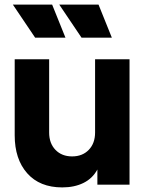

<svg xmlns="http://www.w3.org/2000/svg" viewBox="-20 -804 639 836"><path d="M44 -215V-546H194V-227Q194 -180 221.5 -151.5Q249 -123 294 -123Q339 -123 366.5 -151.5Q394 -180 394 -227V-546H544V0H404V-66Q383 -27 343.5 -7.5Q304 12 251 12Q153 12 98.5 -49.5Q44 -111 44 -215ZM238 -784H409L467 -640H335ZM207 -784 265 -640H133L36 -784Z"/></svg>

Font: Eudoxus Sans ExtraBold
Style: Regular
Weight: 800
Designer: Stijn de Vries
Foundry: tokotype
Version: Version 2.005